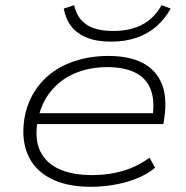

<svg xmlns="http://www.w3.org/2000/svg" viewBox="-20 -710 715 738"><path d="M328 8Q235 8 172.5 -25Q110 -58 85 -120Q60 -182 76 -267Q92 -339 136.5 -390.5Q181 -442 248.5 -468.5Q316 -495 397 -495Q476 -495 527.5 -468.5Q579 -442 601 -390Q623 -338 612 -259L608 -233H102L108 -275H592L566 -259Q576 -325 558.5 -368Q541 -411 498.5 -431.5Q456 -452 392 -452Q324 -452 267.5 -428Q211 -404 174 -357.5Q137 -311 125 -246L124 -241Q113 -174 134.5 -129Q156 -84 206.5 -60.5Q257 -37 335 -37Q396 -37 450.5 -52.5Q505 -68 555 -104L576 -65Q534 -30 467.5 -11Q401 8 328 8ZM407 -550Q352 -550 314.5 -565Q277 -580 255 -607.5Q233 -635 225 -677L265 -690Q276 -640 312.5 -615.5Q349 -591 415 -591Q481 -591 527 -615.5Q573 -640 601 -690L636 -677Q613 -636 580.5 -608Q548 -580 505 -565Q462 -550 407 -550Z"/></svg>

Font: Nunito Sans 10pt Expanded ExtraLight
Style: Italic
Weight: 250
Width: 7
Italic angle: -9°
Designer: Vernon Adams
Foundry: Vernon Adams
Version: Version 3.101;gftools[0.9.27]